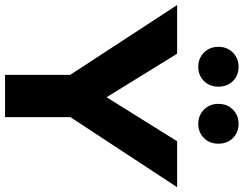

<svg xmlns="http://www.w3.org/2000/svg" viewBox="-126 -866 990 781"><g transform="rotate(90 369.5 -475.0)"><path d="M283 0V-265L-1 -700H197L374 -413L553 -700H740L455 -266V0ZM250 -786Q216 -786 192.5 -809Q169 -832 169 -868Q169 -904 192.5 -927Q216 -950 250 -950Q285 -950 308 -927Q331 -904 331 -868Q331 -832 308 -809Q285 -786 250 -786ZM482 -786Q448 -786 424.5 -809Q401 -832 401 -868Q401 -904 424.5 -927Q448 -950 482 -950Q517 -950 540 -927Q563 -904 563 -868Q563 -832 540 -809Q517 -786 482 -786Z"/></g></svg>

Font: Red Hat Text VF
Style: Regular
Weight: 300
Designer: Pentagram, MCKL
Foundry: Pentagram, MCKL
Version: Version 1.023